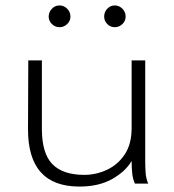

<svg xmlns="http://www.w3.org/2000/svg" viewBox="-20 -675 640 706"><path d="M272 11Q82 11 83 -201L84 -453H134V-201Q134 -111 172.5 -71.5Q211 -32 290 -32Q333 -32 373 -50.5Q413 -69 438.5 -107Q464 -145 464 -204V-453H514V-80Q514 -61 515.5 -39.5Q517 -18 525 0H476Q468 -17 466 -39.5Q464 -62 464 -83Q441 -44 392 -16.5Q343 11 272 11ZM199 -575Q183 -575 171 -586.5Q159 -598 159 -614Q159 -630 170.5 -642.5Q182 -655 199 -655Q215 -655 227 -643Q239 -631 239 -614Q239 -598 227 -586.5Q215 -575 199 -575ZM402 -575Q386 -575 374.5 -586.5Q363 -598 363 -614Q363 -631 374.5 -643Q386 -655 402 -655Q418 -655 430 -643Q442 -631 442 -614Q442 -598 430 -586.5Q418 -575 402 -575Z"/></svg>

Font: Inconsolata Expanded Light
Style: Regular
Weight: 300
Width: 7
Monospace: yes
Designer: Raph Levien, Cyreal, Brenton Simpson
Foundry: Raph Levien, Cyreal, Google
Version: Version 3.001; ttfautohint (v1.8.2.53-6de2)